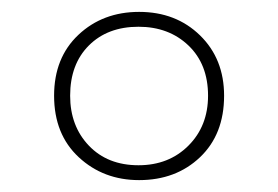

<svg xmlns="http://www.w3.org/2000/svg" viewBox="-20 -744 468 323"><path d="M214 -441Q154 -441 112.5 -479.5Q71 -518 71 -583Q71 -647 112 -685.5Q153 -724 214 -724Q276 -724 316.5 -684.5Q357 -645 357 -583Q357 -518 316.5 -479.5Q276 -441 214 -441ZM213 -466Q264 -466 297 -499Q330 -532 330 -583Q330 -636 297 -667.5Q264 -699 213 -699Q161 -699 129.5 -667.5Q98 -636 98 -583Q98 -532 129.5 -499Q161 -466 213 -466Z"/></svg>

Font: Noto Sans Devanagari Thin
Style: Regular
Weight: 100
Designer: Jelle Bosma - Monotype Design Team
Foundry: Monotype Imaging Inc.
Version: Version 2.004; ttfautohint (v1.8.4.7-5d5b)